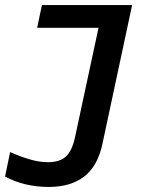

<svg xmlns="http://www.w3.org/2000/svg" viewBox="-26 -521 646 760"><path d="M167 219Q71 219 -6 178L14 81Q57 100 94 110.5Q131 121 164 121Q210 121 234.5 99Q259 77 271 22L364 -411H121L140 -501H497L380 46Q361 137 307 178Q253 219 167 219Z"/></svg>

Font: Red Hat Mono Medium
Style: Italic
Weight: 500
Italic angle: -12°
Monospace: yes
Designer: Pentagram, MCKL
Foundry: Pentagram, MCKL
Version: Version 1.023; ttfautohint (v1.8.3)